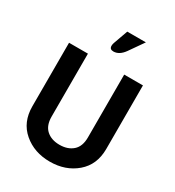

<svg xmlns="http://www.w3.org/2000/svg" viewBox="-224 -1089 1116 1224"><g transform="rotate(30 334.0 -476.5)"><path d="M606 -712V-244Q606 -128 527.5 -61Q449 6 334 6Q219 6 140.5 -61Q62 -128 62 -244V-712H201V-249Q201 -183 237.5 -150.5Q274 -118 334 -118Q394 -118 431 -150.5Q468 -183 468 -249V-712ZM485 -959 411 -853Q377 -805 334 -805Q306 -805 306 -831Q306 -841 310 -853L348 -959Z"/></g></svg>

Font: Viga
Style: Regular
Weight: 400
Designer: Oscar Yáñez
Foundry: Fontstage
Version: Version 1.001